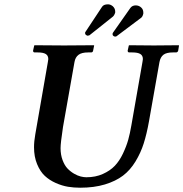

<svg xmlns="http://www.w3.org/2000/svg" viewBox="-20 -855 847 887"><path d="M638.2 -568.8Q640.1 -577.6 640.1 -582Q640.1 -598.1 628.4 -605.5Q616.7 -612.8 590.8 -612.8H577.1Q569.8 -612.8 569.8 -621.1L575.2 -645L577.1 -646Q651.9 -645 690.9 -645L805.2 -646L807.1 -645L803.2 -621.1Q800.8 -612.8 793 -612.8H778.8Q749 -612.8 735.1 -602.1Q721.2 -591.3 716.8 -568.8L668 -293Q657.7 -235.8 644 -192.6Q630.4 -149.4 606 -109.1Q581.5 -68.8 548.1 -43.5Q514.6 -18.1 464.6 -2.9Q414.6 12.2 350.1 12.2Q321.3 12.2 294.2 7.8Q267.1 3.4 237.8 -9.5Q208.5 -22.5 187 -42.5Q165.5 -62.5 151.4 -96.7Q137.2 -130.9 137.2 -174.8Q137.2 -202.1 143.1 -234.9L201.2 -568.8Q203.1 -577.6 203.1 -582Q203.1 -598.1 191.4 -605.5Q179.7 -612.8 153.8 -612.8H140.1Q132.8 -612.8 132.8 -621.1L138.2 -645L140.1 -646Q236.8 -645 275.9 -645L413.1 -646L415 -645L410.2 -621.1Q408.7 -612.8 400.9 -612.8H387.2Q357.4 -612.8 342.8 -601.8Q328.1 -590.8 324.2 -568.8L271 -268.1Q259.8 -193.8 259.8 -170.9Q259.8 -140.1 269 -115.5Q278.3 -90.8 291.7 -76.7Q305.2 -62.5 322 -52.7Q338.9 -43 353 -39.6Q367.2 -36.1 378.9 -36.1Q421.4 -36.1 455.1 -51.3Q488.8 -66.4 510.3 -88.9Q531.7 -111.3 547.9 -145.3Q564 -179.2 572.3 -209Q580.6 -238.8 586.9 -275.9ZM632.8 -819.8Q642.1 -811 642.1 -796.9V-792Q638.7 -776.9 630.9 -772L519 -688Q517.1 -686 512.2 -686Q507.8 -686 503.9 -689Q500 -691.9 500 -696.8Q500 -702.1 502 -704.1L582 -817.9Q590.8 -830.1 606.9 -830.1Q622.1 -830.1 632.8 -819.8ZM501 -826.2Q512.2 -815.9 512.2 -801.8V-796.9Q507.8 -783.2 501 -777.8L393.1 -691.9Q387.2 -689.9 384.8 -689.9Q383.8 -689.9 377.9 -692.9Q373 -696.3 373 -702.1Q373 -706.1 375 -708L451.2 -823.2Q458.5 -835 479 -835Q490.2 -835 501 -826.2Z"/></svg>

Font: Linux Libertine
Style: Bold Italic
Weight: 700
Italic angle: -11.5°
Designer: Philipp H. Poll
Foundry: Philipp H. Poll
Version: Version 4.0.5